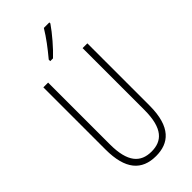

<svg xmlns="http://www.w3.org/2000/svg" viewBox="-295 -1011 1083 1083"><g transform="rotate(-45 246.5 -469.5)"><path d="M354 -941V-949H310C279 -898 247 -856 203 -803V-791H225C265 -828 322 -894 354 -941ZM422 -218V-714H384V-221C384 -73 329 -26 247 -26C160 -26 109 -79 109 -221V-714H71V-218C71 -60 133 10 247 10C348 10 422 -46 422 -218Z"/></g></svg>

Font: Noto Sans Gurmukhi UI ExtraCondensed ExtraLight
Style: Regular
Weight: 200
Width: 2
Designer: Jelle Bosma - Monotype Design Team
Foundry: Monotype Imaging Inc.
Version: Version 2.004